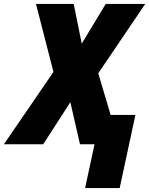

<svg xmlns="http://www.w3.org/2000/svg" viewBox="-80 -734 759 977"><path d="M353 223H529L609 -149H483L420 -361L659 -714H458L336 -512L295 -714H103L192 -368L-60 0H140L278 -214L327 0H401Z"/></svg>

Font: Noto Sans UI SemiCondensed Black
Style: Italic
Weight: 900
Width: 4
Italic angle: -372°
Designer: Monotype Design Team
Foundry: Monotype Imaging Inc.
Version: Version 1.901